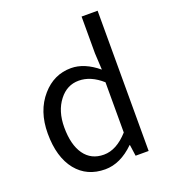

<svg xmlns="http://www.w3.org/2000/svg" viewBox="-145 -903 911 1024"><g transform="rotate(-20 310.0 -391.5)"><path d="M114 -61Q53 -137 53 -271Q53 -399 124 -480Q191 -557 288 -557Q364 -557 441 -493L436 -587V-796H527V0H453L444 -64H442Q363 13 277 13Q174 13 114 -61ZM436 -138V-423Q372 -480 304 -480Q237 -480 193 -423Q147 -364 147 -272Q147 -173 186 -118Q225 -63 297 -63Q369 -63 436 -138Z"/></g></svg>

Font: KaiGen Gothic CN Regular
Style: Regular
Weight: 400
Designer: Ryoko NISHIZUKA  (kana & ideographs); Paul D. Hunt (Latin, Greek & Cyrillic); Wenlong ZHANG  (bopomofo); Sandoll Communi
Foundry: Adobe Systems Incorporated
Version: Version 1.002.20150501